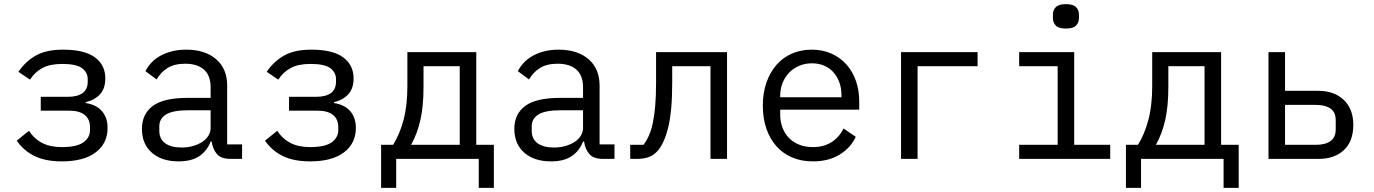

<svg xmlns="http://www.w3.org/2000/svg" viewBox="-20 -768 6640 928"><path d="M279 12Q199 12 146.5 -14Q94 -40 61 -88L120 -136Q144 -98 183 -77.5Q222 -57 279 -57Q351 -57 383 -80Q415 -103 415 -139V-153Q415 -192 389.5 -212.5Q364 -233 316 -233H177V-300H306Q404 -300 404 -373V-385Q404 -418 376.5 -438.5Q349 -459 281 -459Q221 -459 184.5 -439Q148 -419 125 -383L69 -421Q104 -472 154 -500Q204 -528 285 -528Q388 -528 438.5 -491Q489 -454 489 -389Q489 -341 464 -313Q439 -285 394 -274V-270Q446 -262 473 -230.5Q500 -199 500 -150Q500 -75 442.5 -31.5Q385 12 279 12Z M1095 0Q1048 0 1028 -24Q1008 -48 1003 -84H998Q981 -39 943.5 -13.5Q906 12 843 12Q762 12 714 -30Q666 -72 666 -145Q666 -217 718.5 -256Q771 -295 888 -295H998V-346Q998 -403 966 -431.5Q934 -460 875 -460Q823 -460 790 -439.5Q757 -419 737 -384L683 -424Q693 -444 710 -463Q727 -482 752 -496.5Q777 -511 809 -519.5Q841 -528 880 -528Q971 -528 1024.5 -482Q1078 -436 1078 -354V-70H1150V0ZM857 -55Q888 -55 913.5 -62.5Q939 -70 958 -82.5Q977 -95 987.5 -112.5Q998 -130 998 -150V-235H888Q816 -235 783 -215Q750 -195 750 -157V-136Q750 -96 778.5 -75.5Q807 -55 857 -55Z M1479 12Q1399 12 1346.5 -14Q1294 -40 1261 -88L1320 -136Q1344 -98 1383 -77.5Q1422 -57 1479 -57Q1551 -57 1583 -80Q1615 -103 1615 -139V-153Q1615 -192 1589.5 -212.5Q1564 -233 1516 -233H1377V-300H1506Q1604 -300 1604 -373V-385Q1604 -418 1576.5 -438.5Q1549 -459 1481 -459Q1421 -459 1384.5 -439Q1348 -419 1325 -383L1269 -421Q1304 -472 1354 -500Q1404 -528 1485 -528Q1588 -528 1638.5 -491Q1689 -454 1689 -389Q1689 -341 1664 -313Q1639 -285 1594 -274V-270Q1646 -262 1673 -230.5Q1700 -199 1700 -150Q1700 -75 1642.5 -31.5Q1585 12 1479 12Z M1822 -68H1880Q1912 -119 1930.5 -188.5Q1949 -258 1949 -352V-516H2282V-68H2367V140H2294V0H1895V140H1822ZM2202 -68V-448H2027V-348Q2027 -255 2012 -188.5Q1997 -122 1967 -68Z M2895 0Q2848 0 2828 -24Q2808 -48 2803 -84H2798Q2781 -39 2743.5 -13.5Q2706 12 2643 12Q2562 12 2514 -30Q2466 -72 2466 -145Q2466 -217 2518.5 -256Q2571 -295 2688 -295H2798V-346Q2798 -403 2766 -431.5Q2734 -460 2675 -460Q2623 -460 2590 -439.5Q2557 -419 2537 -384L2483 -424Q2493 -444 2510 -463Q2527 -482 2552 -496.5Q2577 -511 2609 -519.5Q2641 -528 2680 -528Q2771 -528 2824.5 -482Q2878 -436 2878 -354V-70H2950V0ZM2657 -55Q2688 -55 2713.5 -62.5Q2739 -70 2758 -82.5Q2777 -95 2787.5 -112.5Q2798 -130 2798 -150V-235H2688Q2616 -235 2583 -215Q2550 -195 2550 -157V-136Q2550 -96 2578.5 -75.5Q2607 -55 2657 -55Z M3026 -68H3090Q3105 -87 3116.5 -113Q3128 -139 3135.5 -175Q3143 -211 3147 -258.5Q3151 -306 3151 -369V-516H3494V0H3414V-448H3229V-367Q3229 -227 3208.5 -147.5Q3188 -68 3154 -34Q3135 -15 3112 -7.5Q3089 0 3057 0H3026Z M3909 12Q3853 12 3808.5 -7Q3764 -26 3732.5 -61.5Q3701 -97 3684 -146.5Q3667 -196 3667 -257Q3667 -319 3684.5 -369Q3702 -419 3733 -454.5Q3764 -490 3807.5 -509Q3851 -528 3904 -528Q3956 -528 3998.5 -509Q4041 -490 4071 -456.5Q4101 -423 4117 -377Q4133 -331 4133 -276V-238H3751V-214Q3751 -180 3762 -151Q3773 -122 3793.5 -101Q3814 -80 3843.5 -68.5Q3873 -57 3909 -57Q3961 -57 3999 -81Q4037 -105 4057 -147L4116 -107Q4093 -55 4039.5 -21.5Q3986 12 3909 12ZM3904 -462Q3871 -462 3843 -450Q3815 -438 3794.5 -417Q3774 -396 3762.5 -367.5Q3751 -339 3751 -305V-298H4047V-309Q4047 -343 4036.5 -371Q4026 -399 4007.5 -419.5Q3989 -440 3962.5 -451Q3936 -462 3904 -462Z M4335 -516H4705V-448H4415V0H4335Z M5132 -630Q5097 -630 5083 -644.5Q5069 -659 5069 -681V-697Q5069 -719 5083 -733.5Q5097 -748 5132 -748Q5167 -748 5181 -733.5Q5195 -719 5195 -697V-681Q5195 -659 5181 -644.5Q5167 -630 5132 -630ZM4906 -68H5092V-448H4906V-516H5172V-68H5346V0H4906Z M5422 -68H5480Q5512 -119 5530.5 -188.5Q5549 -258 5549 -352V-516H5882V-68H5967V140H5894V0H5495V140H5422ZM5802 -68V-448H5627V-348Q5627 -255 5612 -188.5Q5597 -122 5567 -68Z M6111 -516H6191V-329H6351Q6429 -329 6475 -285Q6521 -241 6521 -164Q6521 -86 6476 -43Q6431 0 6352 0H6111ZM6340 -68Q6385 -68 6410.5 -86Q6436 -104 6436 -144V-186Q6436 -226 6410.5 -243.5Q6385 -261 6340 -261H6191V-68Z"/></svg>

Font: PlemolJP35 Console
Style: Regular
Weight: 400
Version: v2.0.3; ttfautohint (v1.8.4.7-5d5b-dirty) -l 6 -r 45 -G 200 